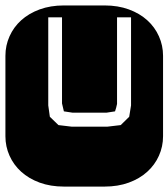

<svg xmlns="http://www.w3.org/2000/svg" viewBox="-22 -689 622 709"><path d="M364.3 -668.9Q413.6 -668.9 453.6 -654.3Q493.7 -639.6 521.7 -614.3Q549.8 -588.9 564.9 -554.9Q580.1 -521 580.1 -482.9V-186Q580.1 -147.9 564.9 -114Q549.8 -80.1 521.7 -54.7Q493.7 -29.3 453.6 -14.6Q413.6 0 364.3 0H213.9Q164.6 0 124.5 -14.6Q84.5 -29.3 56.4 -54.7Q28.3 -80.1 13.2 -114Q-2 -147.9 -2 -186V-482.9Q-2 -521 13.2 -554.9Q28.3 -588.9 56.4 -614.3Q84.5 -639.6 124.5 -654.3Q164.6 -668.9 213.9 -668.9ZM461.9 -625H410.2V-305.2Q409.2 -298.8 407 -291.5Q404.8 -284.2 402.8 -277.8L371.1 -272.9H246.1L213.9 -277.8L207 -307.1V-625H156.2V-299.8L162.1 -257.8L193.8 -227.1L243.2 -221.2H374L423.8 -227.1L455.1 -257.8L461.9 -299.8Z"/></svg>

Font: Monofett
Style: Regular
Weight: 400
Designer: vernon adams
Foundry: vernon adams
Version: Version 1.000